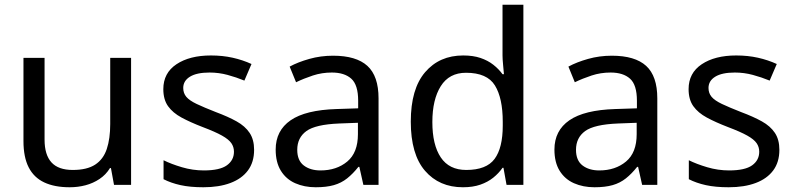

<svg xmlns="http://www.w3.org/2000/svg" viewBox="-20 -780 3353 810"><path d="M533 -536V0H461L448 -71H444Q427 -43 400 -25Q373 -7 341 1.5Q309 10 274 10Q210 10 166.5 -10.5Q123 -31 101 -74Q79 -117 79 -185V-536H168V-191Q168 -127 197 -95Q226 -63 287 -63Q347 -63 381.5 -85.5Q416 -108 430.5 -151.5Q445 -195 445 -257V-536Z M1052 -148Q1052 -96 1026 -61Q1000 -26 952 -8Q904 10 838 10Q782 10 741.5 1Q701 -8 670 -24V-104Q702 -88 747.5 -74.5Q793 -61 840 -61Q907 -61 937 -82.5Q967 -104 967 -140Q967 -160 956 -176Q945 -192 916.5 -208Q888 -224 835 -244Q783 -264 746 -284Q709 -304 689 -332Q669 -360 669 -404Q669 -472 724.5 -509Q780 -546 870 -546Q919 -546 961.5 -536.5Q1004 -527 1041 -510L1011 -440Q977 -454 940 -464Q903 -474 864 -474Q810 -474 781.5 -456.5Q753 -439 753 -409Q753 -387 766 -371.5Q779 -356 809.5 -341.5Q840 -327 891 -307Q942 -288 978 -268Q1014 -248 1033 -219.5Q1052 -191 1052 -148Z M1385 -545Q1483 -545 1530 -502Q1577 -459 1577 -365V0H1513L1496 -76H1492Q1469 -47 1444.5 -27.5Q1420 -8 1388.5 1Q1357 10 1312 10Q1264 10 1225.5 -7Q1187 -24 1165 -59.5Q1143 -95 1143 -149Q1143 -229 1206 -272.5Q1269 -316 1400 -320L1491 -323V-355Q1491 -422 1462 -448Q1433 -474 1380 -474Q1338 -474 1300 -461.5Q1262 -449 1229 -433L1202 -499Q1237 -518 1285 -531.5Q1333 -545 1385 -545ZM1411 -259Q1311 -255 1272.5 -227Q1234 -199 1234 -148Q1234 -103 1261.5 -82Q1289 -61 1332 -61Q1400 -61 1445 -98.5Q1490 -136 1490 -214V-262Z M1933 10Q1833 10 1773 -59.5Q1713 -129 1713 -267Q1713 -405 1773.5 -475.5Q1834 -546 1934 -546Q1976 -546 2007 -535.5Q2038 -525 2061 -507Q2084 -489 2100 -467H2106Q2105 -480 2102.5 -505.5Q2100 -531 2100 -546V-760H2188V0H2117L2104 -72H2100Q2084 -49 2061 -30.5Q2038 -12 2006.5 -1Q1975 10 1933 10ZM1947 -63Q2032 -63 2066.5 -109.5Q2101 -156 2101 -250V-266Q2101 -366 2068 -419.5Q2035 -473 1946 -473Q1875 -473 1839.5 -416.5Q1804 -360 1804 -265Q1804 -169 1839.5 -116Q1875 -63 1947 -63Z M2561 -545Q2659 -545 2706 -502Q2753 -459 2753 -365V0H2689L2672 -76H2668Q2645 -47 2620.5 -27.5Q2596 -8 2564.5 1Q2533 10 2488 10Q2440 10 2401.5 -7Q2363 -24 2341 -59.5Q2319 -95 2319 -149Q2319 -229 2382 -272.5Q2445 -316 2576 -320L2667 -323V-355Q2667 -422 2638 -448Q2609 -474 2556 -474Q2514 -474 2476 -461.5Q2438 -449 2405 -433L2378 -499Q2413 -518 2461 -531.5Q2509 -545 2561 -545ZM2587 -259Q2487 -255 2448.5 -227Q2410 -199 2410 -148Q2410 -103 2437.5 -82Q2465 -61 2508 -61Q2576 -61 2621 -98.5Q2666 -136 2666 -214V-262Z M3268 -148Q3268 -96 3242 -61Q3216 -26 3168 -8Q3120 10 3054 10Q2998 10 2957.5 1Q2917 -8 2886 -24V-104Q2918 -88 2963.5 -74.5Q3009 -61 3056 -61Q3123 -61 3153 -82.5Q3183 -104 3183 -140Q3183 -160 3172 -176Q3161 -192 3132.5 -208Q3104 -224 3051 -244Q2999 -264 2962 -284Q2925 -304 2905 -332Q2885 -360 2885 -404Q2885 -472 2940.5 -509Q2996 -546 3086 -546Q3135 -546 3177.5 -536.5Q3220 -527 3257 -510L3227 -440Q3193 -454 3156 -464Q3119 -474 3080 -474Q3026 -474 2997.5 -456.5Q2969 -439 2969 -409Q2969 -387 2982 -371.5Q2995 -356 3025.5 -341.5Q3056 -327 3107 -307Q3158 -288 3194 -268Q3230 -248 3249 -219.5Q3268 -191 3268 -148Z"/></svg>

Font: ukorean25
Style: Book
Weight: 400
Designer: Jelle Bosma - Monotype Design Team
Foundry: Monotype Imaging Inc.
Version: Version 2.003